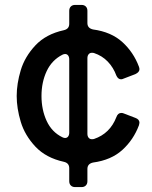

<svg xmlns="http://www.w3.org/2000/svg" viewBox="-20 -653 621 782"><path d="M354 -438Q346 -438 341 -432Q336 -426 336 -416V-108Q336 -98 341 -92Q346 -86 354 -86Q360 -86 363 -87Q428 -109 454 -176Q460 -193 474 -193Q480 -193 484 -191L531 -173Q548 -167 548 -153Q548 -151 546 -143Q524 -84 478.5 -42.5Q433 -1 359 9Q336 14 336 35V85Q336 96 329.5 102.5Q323 109 312 109H286Q275 109 268.5 102.5Q262 96 262 85V32Q262 11 240 6Q167 -10 124 -56Q81 -102 64.5 -157Q48 -212 48 -262Q48 -312 64.5 -367Q81 -422 124 -468Q167 -514 240 -530Q262 -535 262 -556V-609Q262 -620 268.5 -626.5Q275 -633 286 -633H312Q323 -633 329.5 -626.5Q336 -620 336 -609V-559Q336 -538 359 -533Q433 -523 478.5 -481.5Q524 -440 546 -381Q548 -375 548 -371Q548 -359 531 -351L484 -333Q478 -330 473 -330Q461 -330 454 -345Q442 -378 419 -402Q396 -426 363 -437Q360 -438 354 -438ZM234 -94Q240 -91 245 -91Q253 -91 257.5 -97Q262 -103 262 -113V-411Q262 -421 257.5 -427Q253 -433 245 -433Q240 -433 234 -430Q191 -408 170 -363Q149 -318 149 -262Q149 -206 170 -160.5Q191 -115 234 -94Z"/></svg>

Font: Shippori Gothic B2 Bold
Style: Regular
Weight: 700
Designer: FONTDASU
Foundry: FONTDASU / Google Inc. / but / Adobe
Version: Version 1.130